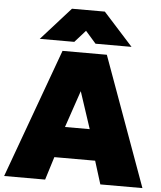

<svg xmlns="http://www.w3.org/2000/svg" viewBox="-63 -984 871 1036"><g transform="rotate(5 372.5 -465.5)"><path d="M-1.5 0 253.5 -700H493.5L747.5 0H519.5L480.5 -125H259.5L220.5 0ZM302.5 -292H436.5L370.5 -492ZM125.5 -754 284.5 -931H462.5L622.5 -754H427.5L370.5 -819L312.5 -754Z"/></g></svg>

Font: Geologica Cursive Black
Style: Regular
Weight: 900
Designer: Sindre Bremnes, Frode Helland
Foundry: Monokrom Skriftforlag AS
Version: Version 1.010;gftools[0.9.28]